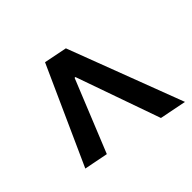

<svg xmlns="http://www.w3.org/2000/svg" viewBox="-116 -692 767 767"><g transform="rotate(45 267.5 -308.0)"><path d="M27.8 -259.8 47.4 -357.9 535.2 -543 512.7 -429.7 155.3 -303.7V-299.3L461.9 -174.8L441.9 -73.2Z"/></g></svg>

Font: Reddit Sans Fudge SmBold Italic
Style: Regular
Weight: 600
Italic angle: -11.25°
Designer: Stephen Hutchings
Version: Version 1.013